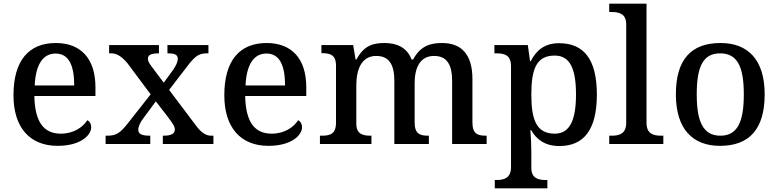

<svg xmlns="http://www.w3.org/2000/svg" viewBox="-20 -780 4215 1040"><path d="M292 10C416 10 474 -47 474 -91C474 -110 464 -124 453 -129C429 -91 379 -56 310 -56C218 -56 169 -117 166 -260H497V-307C497 -466 415 -547 282 -547C136 -547 53 -452 53 -264C53 -91 140 10 292 10ZM382 -317H168C173 -429 212 -490 281 -490C355 -490 382 -422 382 -317Z M552 0H794V-45H791C747 -45 729 -55 729 -77C729 -97 742 -120 754 -136L824 -231L889 -147C920 -106 927 -93 927 -78C927 -56 907 -45 867 -45H862V0H1136V-45H1123C1098 -45 1072 -59 1043 -98L896 -293L999 -427C1040 -480 1061 -491 1100 -491H1109V-536H887V-491H890C921 -491 943 -486 943 -462C943 -444 933 -424 918 -402L867 -332L804 -416C789 -437 781 -448 781 -462C781 -478 792 -491 838 -491H841V-536H571V-491H584C614 -491 641 -472 670 -438L796 -269L670 -109C630 -59 609 -45 561 -45H552Z M1434 10C1558 10 1616 -47 1616 -91C1616 -110 1606 -124 1595 -129C1571 -91 1521 -56 1452 -56C1360 -56 1311 -117 1308 -260H1639V-307C1639 -466 1557 -547 1424 -547C1278 -547 1195 -452 1195 -264C1195 -91 1282 10 1434 10ZM1524 -317H1310C1315 -429 1354 -490 1423 -490C1497 -490 1524 -422 1524 -317Z M1713 0H1992V-45H1989C1945 -45 1910 -53 1910 -111V-317C1910 -402 1937 -477 2018 -477C2090 -477 2116 -427 2116 -341V0H2303V-45H2300C2255 -45 2226 -54 2226 -117V-330C2226 -409 2253 -477 2331 -477C2403 -477 2429 -427 2429 -341V0H2616V-45H2613C2568 -45 2539 -54 2539 -117V-352C2539 -488 2477 -547 2375 -547C2313 -547 2258 -533 2218 -458H2209C2185 -523 2129 -547 2063 -547C2000 -547 1951 -533 1911 -458H1906L1893 -536H1721V-492H1724C1768 -492 1800 -483 1800 -425V-116C1800 -54 1768 -45 1723 -45H1713Z M2660 240H2945V195H2937C2897 195 2858 187 2858 129V40C2858 14 2856 -39 2853 -75H2857C2886 -24 2933 11 3010 11C3141 11 3213 -75 3213 -268C3213 -461 3141 -546 3008 -546C2931 -546 2885 -508 2855 -449H2851L2839 -536H2658V-491H2670C2712 -491 2748 -482 2748 -422V125C2748 186 2709 195 2669 195H2660ZM2985 -56C2887 -56 2858 -129 2858 -268C2858 -409 2887 -479 2985 -479C3067 -479 3100 -408 3100 -269C3100 -130 3067 -56 2985 -56Z M3280 0H3573V-45H3561C3520 -45 3482 -54 3482 -115V-760H3280V-715H3293C3332 -715 3372 -706 3372 -649V-115C3372 -54 3333 -45 3293 -45H3280Z M3880 10C4039 10 4122 -81 4122 -269C4122 -457 4031 -547 3883 -547C3723 -547 3641 -457 3641 -269C3641 -81 3732 10 3880 10ZM3882 -45C3788 -45 3754 -122 3754 -269C3754 -417 3787 -491 3881 -491C3975 -491 4009 -417 4009 -269C4009 -122 3976 -45 3882 -45Z"/></svg>

Font: Noto Serif Medium
Style: Regular
Weight: 500
Designer: Monotype Design Team
Foundry: Monotype Imaging Inc.
Version: Version 2.013